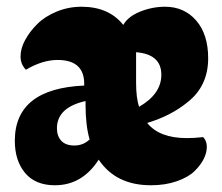

<svg xmlns="http://www.w3.org/2000/svg" viewBox="-20 -550 660 570"><path d="M230 -301Q230 -372 151 -372Q106 -372 57 -343Q41 -359 41 -382.5Q41 -406 54.5 -431Q68 -456 90.5 -478.5Q113 -501 148 -515.5Q183 -530 222 -530Q303 -530 346 -476Q360 -501 396 -515.5Q432 -530 470 -530Q527 -530 562.5 -489Q598 -448 598 -377Q598 -294 536 -246Q487 -206 417 -185Q453 -140 535 -140Q557 -140 583 -143Q594 -132 594 -114Q594 -96 584.5 -77.5Q575 -59 557 -41.5Q539 -24 505 -12Q471 0 428 0Q324 0 273 -76Q224 0 143 0Q85 0 54.5 -36.5Q24 -73 24 -132Q24 -287 230 -296ZM149 -169Q149 -146 162 -132Q175 -118 201 -118Q227 -118 246 -136Q234 -178 234 -238V-250Q149 -231 149 -169ZM459 -328Q459 -389 384 -395V-305Q384 -259 393 -233Q459 -271 459 -328Z"/></svg>

Font: Chela One
Style: Regular
Weight: 400
Designer: Miguel Hernandez
Foundry: LatinoType
Version: Version 1.001